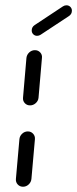

<svg xmlns="http://www.w3.org/2000/svg" viewBox="-20 -709 293 729"><path d="M67.4 0Q55.2 0 47.2 -8.7Q39.3 -17.4 40.4 -29.6L53.7 -180.4Q54.8 -192.6 64.1 -201.3Q73.3 -210 85.6 -210Q97.8 -210 105.7 -201.3Q113.7 -192.6 112.6 -180.4L99.3 -29.6Q98.1 -17.4 88.9 -8.7Q79.6 0 67.4 0ZM94.1 -308.9Q81.9 -308.9 74.1 -317.4Q66.3 -325.9 67.4 -338.1L80.4 -489.3Q81.9 -501.5 91.1 -510Q100.4 -518.5 112.6 -518.5Q124.8 -518.5 132.8 -509.8Q140.7 -501.1 139.3 -489.3L126.3 -338.1Q125.2 -325.9 115.7 -317.4Q106.3 -308.9 94.1 -308.9ZM120.7 -573Q112.2 -573 106.3 -578.9Q100.4 -584.8 100.4 -593.3Q100.4 -606.3 111.5 -613.7L218.9 -684.8Q225.2 -688.9 232.2 -688.9Q241.1 -688.9 247 -683Q253 -677 253 -668.5Q253 -655.6 241.9 -648.1L134.1 -577Q128.1 -573 120.7 -573Z"/></svg>

Font: 26F Galaxy Sans Medium
Style: Italic
Weight: 500
Italic angle: -5°
Designer: C₂₉H₂₅N₃O₅
Version: Version 1.200